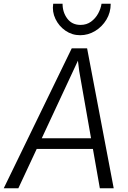

<svg xmlns="http://www.w3.org/2000/svg" viewBox="-44 -1005 682 1025"><path d="M-24 0 339 -747H421L563 0H489L452 -210H152L54 0ZM179 -267H442L379 -625L372 -681L345 -623ZM384 -817Q340.5 -817 305.5 -841.2Q270.5 -865.5 252 -904Q233.5 -942.5 240 -985H290Q290 -939.5 315.2 -905.8Q340.5 -872 386 -872Q418 -872 441.8 -889.2Q465.5 -906.5 479.8 -932.5Q494 -958.5 498 -985H547Q547 -938 524 -900Q501 -862 463.8 -839.5Q426.5 -817 384 -817Z"/></svg>

Font: Koeln Type Sans Light
Style: Italic
Weight: 300
Italic angle: -7.5°
Designer: Eben Sorkin
Foundry: Eben Sorkin
Version: Version 2.001